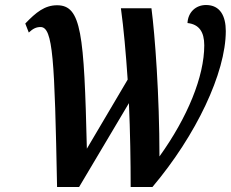

<svg xmlns="http://www.w3.org/2000/svg" viewBox="-20 -747 923 767"><path d="M208 0H296L495 -335C500 -221 502 -103 502 0H589C763 -206 882 -456 882 -623C882 -682 860 -727 803 -727C762 -727 731 -698 729 -655C775 -650 796 -620 796 -566C796 -441 729 -278 617 -122C617 -367 599 -607 585 -714H463C474 -634 483 -534 490 -429L327 -153C316 -615 305 -726 208 -726C159 -726 124 -698 81 -653L95 -617C112 -633 125 -639 142 -639C192 -639 198 -510 208 0Z"/></svg>

Font: Noto Serif Condensed SemiBold
Style: Italic
Weight: 600
Width: 3
Italic angle: -12°
Designer: Monotype Design Team
Foundry: Monotype Imaging Inc.
Version: Version 2.014